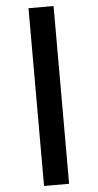

<svg xmlns="http://www.w3.org/2000/svg" viewBox="-64 -809 548 1076"><g transform="rotate(-5 209.5 -271.0)"><path d="M139 -771V229H280V-771Z"/></g></svg>

Font: Noto Sans Armenian ExtraCondensed Black
Style: Regular
Weight: 900
Width: 2
Designer: Monotype Design Team
Foundry: Monotype Imaging Inc.
Version: Version 2.008